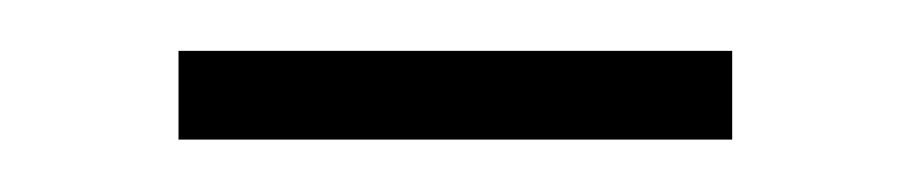

<svg xmlns="http://www.w3.org/2000/svg" viewBox="-20 -335 351 74"><path d="M262.2 -281.2H48.8V-315.4H262.2Z"/></svg>

Font: Ufes Sans Thin
Style: Regular
Weight: 100
Designer: Ricardo Esteves & Thais Bronze
Foundry: ProDesignUfes - Ricardo Esteves, Thais Bronze (This is a derivative work, based on Roboto family, by Christian Robertson
Version: Version 2.0